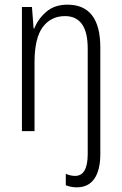

<svg xmlns="http://www.w3.org/2000/svg" viewBox="-20 -562 521 823"><path d="M309 241Q295 241 283.5 238.5Q272 236 262 232V183Q282 192 302 192Q356 192 356 98V-353Q356 -425 331 -459Q306 -493 259 -493Q198 -493 163 -445.5Q128 -398 128 -295V0H74V-532H117L124 -440H127Q143 -481 178.5 -511.5Q214 -542 269 -542Q410 -542 410 -358V98Q410 167 384.5 204Q359 241 309 241Z"/></svg>

Font: Noto Sans Gurmukhi UI Condensed Light
Style: Regular
Weight: 300
Width: 3
Designer: Jelle Bosma - Monotype Design Team
Foundry: Monotype Imaging Inc.
Version: Version 2.004; ttfautohint (v1.8.4.7-5d5b)